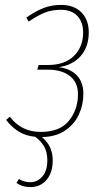

<svg xmlns="http://www.w3.org/2000/svg" viewBox="-20 -549 428 783"><path d="M320 -166Q320 -122 302 -82.5Q284 -43 246 -17Q208 9 151 10Q195 46 195 105Q195 155 170 184.5Q145 214 103 214Q71 214 47 197L57 181Q79 194 103 194Q133 194 153 170.5Q173 147 173 105Q173 72 160.5 49.5Q148 27 124 9Q84 5 55.5 -13Q27 -31 5 -60L20 -73Q67 -11 146 -11Q224 -11 261 -56.5Q298 -102 298 -165Q298 -213 265 -239Q232 -265 174 -265H132L138 -284H176Q244 -284 281.5 -321Q319 -358 319 -416Q319 -459 295.5 -484Q272 -509 228 -509Q191 -509 162.5 -497.5Q134 -486 97 -461L87 -477Q124 -503 157 -516Q190 -529 229 -529Q282 -529 312 -498.5Q342 -468 342 -417Q342 -358 309 -320.5Q276 -283 219 -275Q265 -270 292.5 -242.5Q320 -215 320 -166Z"/></svg>

Font: Fira Sans Extra Condensed Thin
Style: Italic
Weight: 250
Width: 3
Italic angle: -8°
Designer: Carrois Corporate & Edenspiekermann AG
Foundry: Carrois Corporate GbR & Edenspiekermann AG
Version: Version 4.203